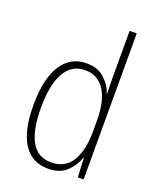

<svg xmlns="http://www.w3.org/2000/svg" viewBox="-143 -844 765 939"><g transform="rotate(20 239.5 -375.0)"><path d="M221 10Q136 10 92.5 -58.5Q49 -127 49 -258Q49 -395 95 -467Q141 -539 225 -539Q283 -539 318.5 -506.5Q354 -474 367 -433H369Q368 -456 367.5 -476.5Q367 -497 367 -517V-760H404V0H374L369 -100H367Q353 -58 318.5 -24Q284 10 221 10ZM226 -24Q297 -24 332 -80.5Q367 -137 367 -236V-294Q367 -393 332 -449Q297 -505 229 -505Q160 -505 124 -442Q88 -379 88 -258Q88 -145 121 -84.5Q154 -24 226 -24Z"/></g></svg>

Font: Noto Sans Kannada Condensed ExtraLight
Style: Regular
Weight: 200
Width: 3
Designer: Jelle Bosma - Monotype Design Team
Foundry: Monotype Imaging Inc.
Version: Version 2.005; ttfautohint (v1.8.4.7-5d5b)